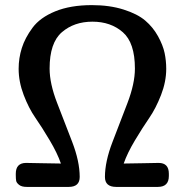

<svg xmlns="http://www.w3.org/2000/svg" viewBox="-20 -734 726 754"><path d="M42 -45.9V-51.8Q42 -93.8 82 -94.2Q85.9 -94.2 147 -93Q208 -91.8 219.2 -91.8Q205.1 -132.8 175 -183.3Q145 -233.9 118.9 -271.5Q92.8 -309.1 73 -361.1Q53.2 -413.1 53.2 -463.9Q53.2 -505.9 65.7 -545.4Q78.1 -585 107.7 -625Q137.2 -665 197 -689.5Q256.8 -713.9 340.8 -713.9Q410.6 -713.9 465.3 -696.5Q520 -679.2 550.5 -653.1Q581.1 -627 600.6 -591.6Q620.1 -556.2 626.5 -525.6Q632.8 -495.1 632.8 -463.9Q632.8 -413.1 612.3 -360.6Q591.8 -308.1 565.9 -270.5Q540 -232.9 510 -182.9Q480 -132.8 465.8 -91.8Q481 -91.8 539.6 -93Q598.1 -94.2 603 -94.2Q643.1 -94.2 643.1 -51.8V-43Q643.1 0 600.1 0H436Q392.1 0 392.1 -39.1Q392.1 -99.1 421.6 -176Q451.2 -252.9 480.5 -329.3Q509.8 -405.8 509.8 -464.8Q509.8 -565.9 462.4 -607.4Q415 -648.9 343 -648.9Q271 -648.9 222.9 -607.4Q174.8 -565.9 174.8 -464.8Q174.8 -405.8 204.3 -329.8Q233.9 -253.9 263.4 -177Q293 -100.1 293 -39.1Q293 0 250 0H85Q64.9 0 54.9 -8.1Q44.9 -16.1 43.5 -23.9Q42 -31.7 42 -45.9Z"/></svg>

Font: CMU Sans Serif Demi Condensed
Style: DemiCondensed
Weight: 600
Width: 3
Version: Version 0.7.0